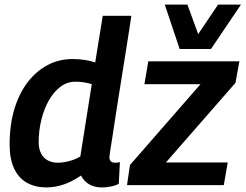

<svg xmlns="http://www.w3.org/2000/svg" viewBox="-20 -809 1073 839"><path d="M427 10Q404 10 386.5 4Q369 -2 355.5 -14Q342 -26 334 -42Q314 -28 290 -16Q266 -4 238 3Q210 10 182 10Q135 10 98.5 -10Q62 -30 42 -72Q22 -114 22 -177Q22 -264 43 -333Q64 -402 101.5 -450.5Q139 -499 188.5 -525Q238 -551 296 -551Q326 -551 351 -547Q376 -543 396 -536L429 -740H554Q549 -708 542.5 -664.5Q536 -621 528 -572.5Q520 -524 512 -472.5Q504 -421 496 -372Q488 -323 481.5 -278.5Q475 -234 469.5 -200Q464 -166 461 -146Q458 -126 458 -122Q458 -111 464 -104.5Q470 -98 482 -98Q488 -98 493.5 -98.5Q499 -99 504 -101L499 -6Q485 2 464.5 6Q444 10 427 10ZM232 -98Q257 -98 284 -105.5Q311 -113 331 -125L381 -441Q366 -446 348 -449Q330 -452 309 -452Q274 -452 245 -430.5Q216 -409 194.5 -372Q173 -335 161 -287Q149 -239 149 -187Q149 -159 159.5 -138.5Q170 -118 189 -108Q208 -98 232 -98ZM535 0 548 -88 856 -441H611L628 -541H1026L1009 -447L705 -99H975L958 0ZM1033 -789 902 -595H765L700 -789H799L846 -660L933 -789Z"/></svg>

Font: Georama ExtraCondensed Thin SemiBold
Style: Italic
Weight: 600
Italic angle: -9°
Version: Version 1.001